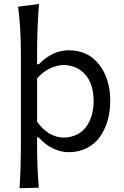

<svg xmlns="http://www.w3.org/2000/svg" viewBox="-20 -764 632 978"><path d="M177.7 191.9 79.6 194.8Q86.4 91.8 86.4 -26.9V-493.7Q86.4 -621.1 72.3 -730L178.7 -743.7Q168.9 -619.1 168.9 -493.7V-437H178.2Q247.1 -507.8 330.1 -507.8Q428.2 -507.8 484.9 -435.3Q541.5 -362.8 541.5 -249.5Q541.5 -196.3 528.1 -149.9Q514.6 -103.5 489 -67.1Q463.4 -30.8 422.4 -9.8Q381.3 11.2 329.6 11.2Q289.6 11.2 249.8 -8.1Q210 -27.3 176.8 -64H168.9V-23.4Q168.9 89.8 177.7 191.9ZM305.2 -63Q343.8 -64 373.5 -79.6Q403.3 -95.2 421.1 -121.1Q439 -147 448 -179.4Q457 -211.9 457 -249Q457 -300.8 440.9 -341.1Q424.8 -381.3 389.6 -406.5Q354.5 -431.6 303.7 -433.1Q268.6 -432.1 232.4 -414.6Q196.3 -397 168.9 -364.3V-144Q226.1 -64.5 305.2 -63Z"/></svg>

Font: Commissioner Flair
Style: Regular
Weight: 400
Designer: Kostas Bartsokas
Foundry: Kostas Bartsokas
Version: Version 1.000